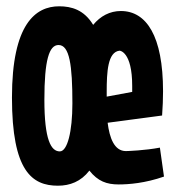

<svg xmlns="http://www.w3.org/2000/svg" viewBox="-20 -574 558 610"><path d="M488 -105C441 -96 385 -94 380 -94C343 -94 328 -136 322 -184L495 -207C497 -234 498 -260 498 -284C498 -460 445 -539 364 -539C329 -539 299 -523 276 -495C247 -543 207 -554 168 -554C93 -554 18 -498 18 -264C18 -30 82 16 164 16C202 16 237 3 264 -32C291 2 319 12 357 12C389 12 441 8 501 -13ZM170 -93C142 -93 121 -130 121 -257C121 -383 136 -431 166 -431C201 -431 210 -367 210 -246C210 -155 194 -93 170 -93ZM319 -282C319 -345 322 -409 360 -413C360 -413 400 -411 400 -301V-282L319 -267Z"/></svg>

Font: Mouse Memoirs
Style: Regular
Weight: 400
Designer: Astigmatic (AOETI)
Foundry: Astigmatic (AOETI)
Version: Version 1.000